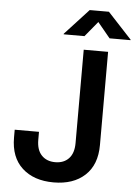

<svg xmlns="http://www.w3.org/2000/svg" viewBox="-62 -993 748 1050"><g transform="rotate(5 312.0 -468.0)"><path d="M272 9.8Q163.6 9.8 99.6 -48.8Q35.6 -107.4 35.6 -215.8V-258.8H168.9V-214.8Q168.9 -159.2 196.8 -130.1Q224.6 -101.1 271.5 -101.1Q318.4 -101.1 345.9 -130.1Q373.5 -159.2 373.5 -214.8V-727.5H507.3V-215.8Q507.3 -107.4 443.8 -48.8Q380.4 9.8 272 9.8ZM371.1 -801.8H256.8V-804.7L387.2 -946.3H492.7L624 -804.7V-801.8H508.8L439.9 -885.3Z"/></g></svg>

Font: V-Inter
Style: SemiBold-600
Weight: 600
Designer: Rasmus Andersson
Foundry: rsms
Version: Version 4.000;git-4146feb